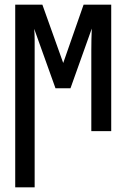

<svg xmlns="http://www.w3.org/2000/svg" viewBox="-20 -560 540 820"><path d="M45 240V-540H161L250 -291L337 -540H455V0H370V-345Q370 -367 370.5 -392.5Q371 -418 372 -438L281 -183H217L126 -437Q128 -416 128 -389.5Q128 -363 128 -339V240Z"/></svg>

Font: Noto Sans Mono ExtraCondensed Medium
Style: Regular
Weight: 500
Width: 2
Designer: Monotype Design Team
Foundry: Monotype Imaging Inc.
Version: Version 2.014